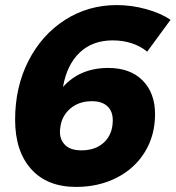

<svg xmlns="http://www.w3.org/2000/svg" viewBox="-20 -728 692 756"><path d="M280 8Q165.5 8 102.5 -62.5Q39.5 -133 39.5 -256.5Q39.5 -385.5 92 -488.2Q144.5 -591 235.8 -649.5Q327 -708 440 -708Q498 -708 555.8 -692Q613.5 -676 651.5 -650L559.5 -524.5Q534 -546 499 -557.5Q464 -569 424 -569Q344 -569 293.5 -520.8Q243 -472.5 228 -385.5Q295 -460.5 406 -460.5Q493 -460.5 541.8 -411Q590.5 -361.5 590.5 -278.5Q590.5 -194.5 550.2 -129.2Q510 -64 439 -28Q368 8 280 8ZM301 -136Q357 -136 390.5 -168.2Q424 -200.5 424 -254.5Q424 -290.5 402.5 -310Q381 -329.5 342 -329.5Q289 -329.5 255 -299Q221 -268.5 217 -221.5Q216 -217.5 216 -208.5Q216 -177 237 -156.5Q258 -136 301 -136Z"/></svg>

Font: Argentum Sans
Style: Bold Italic
Weight: 700
Italic angle: -11°
Designer: Julieta Ulanovsky (font), Cristiano Sobral (main changes and remaster)
Foundry: Julieta Ulanovsky (font), Cristiano Sobral (main changes and remaster)
Version: Version 2.007;June 15, 2022;FontCreator 14.0.0.2814 64-bit; 